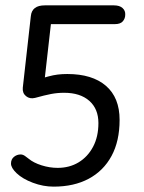

<svg xmlns="http://www.w3.org/2000/svg" viewBox="-20 -695 537 716"><path d="M180 1Q141 1 102.5 -13.5Q64 -28 42 -49Q21 -69 21 -85Q21 -101 32 -110Q43 -119 57 -119Q65 -119 73 -113.5Q81 -108 87 -103Q105 -88 135 -78.5Q165 -69 195 -69Q239 -69 273 -89.5Q307 -110 327 -147.5Q347 -185 347 -236Q347 -289 313 -319Q279 -349 219 -349Q194 -349 170.5 -344.5Q147 -340 111 -330Q91 -325 77 -336.5Q63 -348 65 -368L95 -635Q99 -675 147 -675H405Q426 -675 437 -665Q448 -655 447 -640Q447 -626 438 -615.5Q429 -605 408 -605H135L174 -642L144 -377L114 -397Q142 -405 160.5 -410Q179 -415 195.5 -417Q212 -419 231 -419Q324 -419 375 -375Q426 -331 426 -248Q426 -169 396 -113.5Q366 -58 311 -28.5Q256 1 180 1Z"/></svg>

Font: Edu SA Beginner Medium
Style: Regular
Weight: 500
Version: Version 1.003